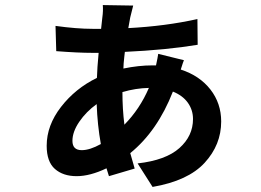

<svg xmlns="http://www.w3.org/2000/svg" viewBox="-20 -696 1040 765"><path d="M475.6 -199.2Q537.1 -261.7 573.2 -345.7Q520.5 -344.7 467.8 -329.1Q467.8 -261.7 475.6 -199.2ZM305.7 -97.7Q337.9 -97.7 381.8 -122.1Q368.2 -197.3 365.2 -281.2Q323.2 -251 295.9 -210.9Q268.6 -170.9 268.6 -134.8Q268.6 -97.7 305.7 -97.7ZM610.4 -481.4 712.9 -456.1Q710.9 -453.1 700.2 -418.9Q775.4 -394.5 818.4 -339.4Q861.3 -284.2 861.3 -211.9Q861.3 -119.1 795.4 -47.4Q729.5 24.4 587.9 48.8L528.3 -44.9Q640.6 -57.6 694.8 -106Q749 -154.3 749 -221.7Q749 -257.8 728.5 -286.6Q708 -315.4 668.9 -331.1Q607.4 -173.8 499 -85.9Q504.9 -63.5 516.6 -24.4L414.1 5.9Q406.2 -19.5 404.3 -25.4Q338.9 5.9 285.2 5.9Q231.4 5.9 198.7 -22.9Q166 -51.8 166 -115.2Q166 -196.3 223.1 -270Q280.3 -343.8 366.2 -385.7Q367.2 -423.8 373 -485.4H348.6Q291 -485.4 204.1 -492.2L201.2 -592.8Q286.1 -581.1 348.6 -581.1H382.8L387.7 -626Q391.6 -653.3 389.6 -675.8L510.7 -673.8Q508.8 -667 499 -627Q498 -620.1 491.2 -584Q639.6 -591.8 766.6 -620.1L767.6 -517.6Q644.5 -497.1 477.5 -489.3Q476.6 -481.4 475.1 -468.3Q473.6 -455.1 472.7 -443.8Q471.7 -432.6 471.7 -422.9Q532.2 -435.5 587.9 -435.5H601.6Q608.4 -466.8 610.4 -481.4Z"/></svg>

Font: GenEi Gothic M Regular
Style: Bold
Weight: 700
Designer: o_tamon (Modified); [Source Han Sans]
Ryoko NISHIZUKA  (kana & ideographs); Paul D. Hunt (Latin, Greek & Cyrillic); Wenl
Version: Version 1.1a;Original Version 1.004